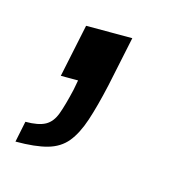

<svg xmlns="http://www.w3.org/2000/svg" viewBox="-84 -135 308 301"><g transform="rotate(15 69.5 16.0)"><path d="M-37 118 -30 84Q-9 84 2 78Q13 72 18.5 57Q24 42 30 16L33 0H5L23 -86H98L81 -5Q73 31 65 55Q57 79 45.5 93Q34 107 14.5 112.5Q-5 118 -37 118Z"/></g></svg>

Font: Saira ExtraCondensed
Style: Italic
Weight: 400
Width: 2
Italic angle: -12°
Designer: Hector Gatti with collaboration of the Omnibus-Type team
Foundry: Omnibus-Type
Version: Version 1.101